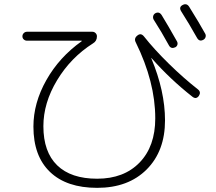

<svg xmlns="http://www.w3.org/2000/svg" viewBox="-20 -860 1040 925"><path d="M728 -796Q747 -806 759 -787Q788 -740 833 -660Q837 -652 834.5 -644Q832 -636 824 -632Q804 -623 794 -641Q758 -707 720 -766Q716 -774 718 -782.5Q720 -791 728 -796ZM891 -828Q941 -748 969 -697Q973 -689 970 -680.5Q967 -672 959 -668Q940 -658 929 -678Q892 -744 852 -807Q841 -826 860 -836Q879 -846 891 -828ZM110 -664Q101 -664 94.5 -670Q88 -676 88 -685Q88 -694 94.5 -700.5Q101 -707 110 -707H425Q434 -707 440.5 -700.5Q447 -694 447 -685Q447 -662 428 -651Q321 -583 255 -473.5Q189 -364 189 -252Q189 -128 255.5 -63.5Q322 1 448 1Q577 1 652.5 -77Q728 -155 728 -290Q728 -465 634 -656Q624 -675 642 -689Q659 -703 674 -684Q723 -622 794 -552.5Q865 -483 934 -429Q950 -416 938 -398Q925 -380 907 -394Q800 -478 710 -580Q710 -581 709 -581V-579Q775 -421 775 -280Q775 -132 686.5 -43.5Q598 45 448 45Q301 45 221 -31.5Q141 -108 141 -250Q141 -364 203.5 -474.5Q266 -585 373 -661L374 -663Q374 -664 372 -664Z"/></svg>

Font: Rounded Mplus 1c Light
Style: Regular
Weight: 300
Version: Version 1.059.20150529